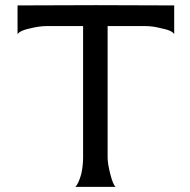

<svg xmlns="http://www.w3.org/2000/svg" viewBox="-20 -724 735 744"><path d="M655 -703V-592Q645 -607 606 -614Q573 -623 542 -623H397V-114Q397 -89 408 -47Q418 -8 428 0H272Q284 -11 295 -50Q302 -82 302 -114V-623H162Q132 -623 97 -614Q60 -607 48 -592V-703L353 -704Q474 -704 655 -703Z"/></svg>

Font: GFS Complutum
Style: Regular
Weight: 400
Designer: George D. Matthiopoulos
Foundry: George D. Matthiopoulos
Version: Version 1.000